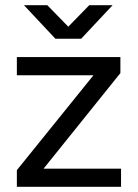

<svg xmlns="http://www.w3.org/2000/svg" viewBox="-20 -720 532 740"><path d="M45 -64.2 340.3 -430H45V-500H444V-438.3L147.8 -69.8H446.5V0H45ZM199.5 -572.3 324 -700H414L292.8 -570.7H199.5ZM72.3 -700H162.3L286.8 -572.3V-570.7H193.5Z"/></svg>

Font: Oak Sans Light
Style: Regular
Weight: 400
Designer: Erik Kennedy, Walven
Foundry: Erik Kennedy, Walven
Version: Version 1.100;Glyphs 3.1.2 (3151)